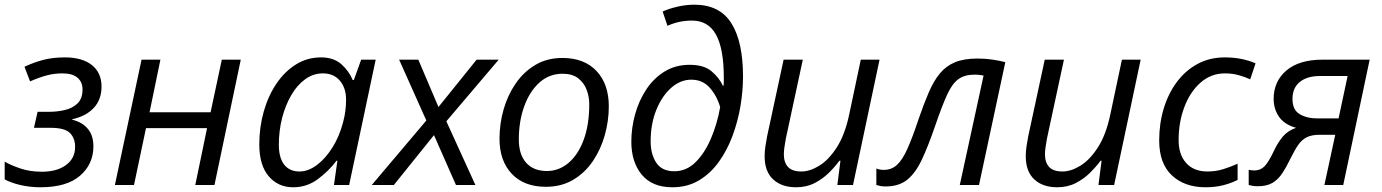

<svg xmlns="http://www.w3.org/2000/svg" viewBox="-21 -790 5902 820"><path d="M151.9 9.8Q107.9 9.8 67.1 0.5Q26.4 -8.8 -1 -23.9V-99.6Q24.9 -84.5 65.7 -70.6Q106.4 -56.6 158.2 -56.6Q222.2 -56.6 261 -85.2Q299.8 -113.8 299.8 -162.6Q299.8 -199.7 277.8 -221.9Q255.9 -244.1 195.3 -244.1H124L139.6 -312.5H189Q223.1 -312.5 255.9 -320.1Q288.6 -327.6 310.1 -348.4Q331.5 -369.1 331.5 -408.2Q331.5 -439.5 310.1 -458Q288.6 -476.6 246.1 -476.6Q210.4 -476.6 178.5 -468Q146.5 -459.5 107.4 -442.4L83.5 -504.9Q124 -523.9 164.3 -534.4Q204.6 -544.9 256.3 -544.9Q330.1 -544.9 371.3 -512.2Q412.6 -479.5 412.6 -419.9Q412.6 -365.2 379.9 -329.6Q347.2 -293.9 287.6 -280.8V-278.8Q330.6 -268.1 354.2 -239.7Q377.9 -211.4 377.9 -165Q377.9 -88.9 320.8 -39.6Q263.7 9.8 151.9 9.8Z M469.7 0 583.5 -535.2H664.1L617.7 -310.5H878.4L926.3 -535.2H1007.3L895 0H813L863.3 -242.7H602.5L551.3 0Z M1231.4 9.8Q1166.5 9.8 1126.5 -37.4Q1086.4 -84.5 1086.4 -173.3Q1086.4 -247.1 1105.5 -314Q1124.5 -380.9 1159.7 -432.9Q1194.8 -484.9 1243.2 -514.9Q1291.5 -544.9 1350.1 -544.9Q1404.3 -544.9 1437.3 -515.4Q1470.2 -485.8 1485.4 -448.2H1490.2L1521.5 -535.2H1583.5L1470.2 0H1405.3L1419.9 -103.5H1416Q1382.8 -59.1 1336.2 -24.7Q1289.6 9.8 1231.4 9.8ZM1257.8 -57.6Q1295.4 -57.6 1332.3 -85.2Q1369.1 -112.8 1398.7 -159.9Q1428.2 -207 1443.8 -266.1Q1451.7 -294.9 1454.3 -319.1Q1457 -343.3 1457 -364.3Q1457 -414.6 1430.4 -445.6Q1403.8 -476.6 1357.9 -476.6Q1316.9 -476.6 1282.5 -451.7Q1248 -426.8 1222.9 -383.5Q1197.8 -340.3 1183.8 -285.9Q1169.9 -231.4 1169.9 -171.9Q1169.9 -115.7 1192.9 -86.7Q1215.8 -57.6 1257.8 -57.6Z M1566.9 0 1799.8 -275.4 1683.6 -535.2H1765.6L1851.6 -333L2014.6 -535.2H2108.9L1885.3 -272L2009.3 0H1926.3L1832.5 -212.9L1661.1 0Z M2310.1 7.8Q2217.3 7.8 2164.8 -47.6Q2112.3 -103 2112.3 -197.8Q2112.3 -260.7 2129.6 -322Q2147 -383.3 2181.2 -433.1Q2215.3 -482.9 2265.4 -512.7Q2315.4 -542.5 2380.9 -542.5Q2474.1 -542.5 2526.6 -486.8Q2579.1 -431.2 2579.1 -335.9Q2579.1 -273.9 2562 -212.9Q2544.9 -151.9 2511 -101.8Q2477.1 -51.8 2426.8 -22Q2376.5 7.8 2310.1 7.8ZM2314.9 -59.6Q2365.7 -59.6 2406.7 -94Q2447.8 -128.4 2471.7 -192.6Q2495.6 -256.8 2495.6 -345.2Q2495.6 -377 2484.4 -406.7Q2473.1 -436.5 2448.2 -455.8Q2423.3 -475.1 2381.8 -475.1Q2324.7 -475.1 2282.7 -437.3Q2240.7 -399.4 2217.8 -335.7Q2194.8 -272 2194.8 -194.3Q2194.8 -130.4 2226.1 -95Q2257.3 -59.6 2314.9 -59.6Z M2850.6 9.8Q2764.2 9.8 2719.7 -44.2Q2675.3 -98.1 2675.3 -185.1Q2675.3 -243.7 2691.4 -301.8Q2707.5 -359.9 2739 -407.7Q2770.5 -455.6 2817.1 -484.4Q2863.8 -513.2 2924.3 -513.2Q2984.9 -513.2 3017.3 -486.1Q3049.8 -459 3066.4 -423.8H3069.3Q3070.3 -432.1 3070.3 -441.2Q3070.3 -450.2 3070.3 -457.5Q3070.3 -581.5 3037.1 -641.8Q3003.9 -702.1 2934.6 -702.1Q2878.4 -702.1 2829.6 -679.7L2809.1 -740.7Q2833.5 -752.4 2871.1 -761.2Q2908.7 -770 2944.3 -770Q3052.2 -770 3102.3 -691.2Q3152.3 -612.3 3152.3 -462.9Q3152.3 -402.3 3141.4 -336.9Q3130.4 -271.5 3107.4 -209.7Q3084.5 -147.9 3048.8 -98.4Q3013.2 -48.8 2963.9 -19.5Q2914.6 9.8 2850.6 9.8ZM2858.9 -58.6Q2910.2 -58.6 2949.2 -96.9Q2988.3 -135.3 3015.1 -197.8Q3042 -260.3 3054.7 -332.5Q3040.5 -381.3 3010 -415.5Q2979.5 -449.7 2931.6 -449.7Q2884.8 -449.7 2845.2 -414.6Q2805.7 -379.4 2781.7 -319.8Q2757.8 -260.3 2757.8 -186.5Q2757.8 -131.8 2781.7 -95.2Q2805.7 -58.6 2858.9 -58.6Z M3378.4 9.8Q3317.4 9.8 3281 -23.9Q3244.6 -57.6 3244.6 -122.6Q3244.6 -144 3247.8 -164.3Q3251 -184.6 3254.9 -206.5L3325.7 -535.2H3407.7L3335 -197.3Q3331.1 -176.3 3328.9 -159.9Q3326.7 -143.6 3326.7 -130.9Q3326.7 -96.2 3344.5 -76.9Q3362.3 -57.6 3401.4 -57.6Q3438 -57.6 3478.3 -82.5Q3518.6 -107.4 3553 -160.9Q3587.4 -214.4 3605.5 -299.8L3655.3 -535.2H3735.4L3622.1 0H3555.2L3568.4 -103.5H3564Q3545.4 -78.1 3519 -52Q3492.7 -25.9 3458 -8.1Q3423.3 9.8 3378.4 9.8Z M3761.2 6.3Q3749 6.3 3738.3 4.2Q3727.5 2 3721.7 0V-70.3Q3734.9 -64.5 3753.9 -64.5Q3786.6 -64.5 3809.8 -85.7Q3833 -106.9 3854.2 -154.1Q3875.5 -201.2 3901.4 -279.3Q3924.3 -346.2 3945.6 -395.5Q3966.8 -444.8 3993.4 -476.8Q4020 -508.8 4058.3 -524.4Q4096.7 -540 4153.8 -540Q4186.5 -540 4216.8 -535.6Q4247.1 -531.2 4272.5 -524.4L4160.2 0H4078.1L4179.7 -467.3Q4172.9 -468.8 4162.8 -470Q4152.8 -471.2 4141.1 -471.2Q4098.6 -471.2 4072 -451.9Q4045.4 -432.6 4023.7 -385Q4002 -337.4 3972.7 -252Q3943.4 -166.5 3916.5 -109.1Q3889.6 -51.8 3854 -22.7Q3818.4 6.3 3761.2 6.3Z M4493.7 9.8Q4432.6 9.8 4396.2 -23.9Q4359.9 -57.6 4359.9 -122.6Q4359.9 -144 4363 -164.3Q4366.2 -184.6 4370.1 -206.5L4440.9 -535.2H4522.9L4450.2 -197.3Q4446.3 -176.3 4444.1 -159.9Q4441.9 -143.6 4441.9 -130.9Q4441.9 -96.2 4459.7 -76.9Q4477.5 -57.6 4516.6 -57.6Q4553.2 -57.6 4593.5 -82.5Q4633.8 -107.4 4668.2 -160.9Q4702.6 -214.4 4720.7 -299.8L4770.5 -535.2H4850.6L4737.3 0H4670.4L4683.6 -103.5H4679.2Q4660.6 -78.1 4634.3 -52Q4607.9 -25.9 4573.2 -8.1Q4538.6 9.8 4493.7 9.8Z M5127.9 9.8Q5038.1 9.8 4983.9 -41Q4929.7 -91.8 4929.7 -190.4Q4929.7 -262.2 4949 -326.2Q4968.3 -390.1 5004.9 -439.5Q5041.5 -488.8 5093.3 -516.8Q5145 -544.9 5210 -544.9Q5282.7 -544.9 5341.3 -519.5L5318.4 -451.2Q5297.9 -460.9 5270 -468.8Q5242.2 -476.6 5210.4 -476.6Q5151.4 -476.6 5106.7 -437.5Q5062 -398.4 5037.4 -333.5Q5012.7 -268.6 5012.7 -191.4Q5012.7 -129.4 5045.2 -93.5Q5077.6 -57.6 5135.7 -57.6Q5171.4 -57.6 5202.9 -67.4Q5234.4 -77.1 5264.6 -90.8V-21.5Q5237.8 -7.8 5203.4 1Q5168.9 9.8 5127.9 9.8Z M5350.6 5.4Q5338.4 5.4 5328.4 3.7Q5318.4 2 5312 0V-64.9Q5322.3 -62 5336.4 -62Q5362.3 -62 5379.6 -79.8Q5397 -97.7 5419.4 -145Q5435.1 -179.2 5456.8 -205.6Q5478.5 -231.9 5514.2 -244.1Q5463.9 -258.3 5441.2 -291.7Q5418.5 -325.2 5418.5 -367.2Q5418.5 -442.4 5472.9 -488.8Q5527.3 -535.2 5627.4 -535.2H5828.6L5715.8 0H5635.3L5681.6 -214.4H5615.2Q5581.1 -214.4 5560.1 -203.9Q5539.1 -193.4 5524.2 -172.1Q5509.3 -150.9 5493.2 -118.2Q5474.6 -79.6 5456.5 -51.8Q5438.5 -23.9 5414.1 -9.3Q5389.6 5.4 5350.6 5.4ZM5606.4 -284.2H5695.8L5734.4 -465.3H5615.2Q5562 -465.3 5530.5 -440.2Q5499 -415 5499 -367.2Q5499 -320.8 5529.8 -302.5Q5560.5 -284.2 5606.4 -284.2Z"/></svg>

Font: Open Sans
Style: Italic
Weight: 400
Italic angle: -12°
Designer: Monotype Design Team
Foundry: Monotype Imaging Inc.
Version: Version 3.000; ttfautohint (v1.8.4)